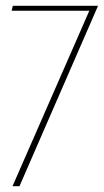

<svg xmlns="http://www.w3.org/2000/svg" viewBox="-20 -640 357 660"><path d="M23 0 287 -603H20L24 -620H317L47 0Z"/></svg>

Font: Smooch Sans Thin
Style: Regular
Weight: 100
Designer: Robert E. Leuschke
Foundry: Robert E. Leuschke
Version: Version 1.010